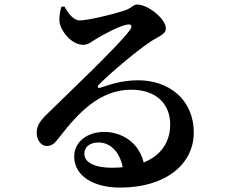

<svg xmlns="http://www.w3.org/2000/svg" viewBox="-20 -785 1040 850"><path d="M511.6 45.5C718 45.5 836.9 -61.6 837.7 -195.7C838.8 -345.8 726.4 -429.6 591.3 -429.6C513.7 -429.6 457.4 -407 423.9 -396.5C413.7 -393.2 407.8 -400.5 418.6 -411.3C456.7 -450.7 579.8 -556.6 645.7 -600.1C678.8 -623.1 714.3 -631.3 714.3 -659.5C714.3 -701.6 635 -764.8 587.9 -764.8C566.7 -764.8 567.1 -750 528 -737.2C474.3 -720.1 369.2 -694.6 332.6 -694.6C306.6 -694.6 282.3 -724.2 265.4 -756.3L251.3 -754.7C244.9 -730.4 242 -712.8 243.3 -690.1C246 -654.6 291.4 -586.5 349.9 -586.5C371.2 -586.5 387.9 -602.3 406.9 -613.6C445.3 -635.9 506.5 -669.6 543.8 -676.3C559.7 -679.1 570.2 -671.7 553.3 -649.7C501 -579.3 291.1 -380.8 193 -284.7C159.7 -253.1 144.2 -230.6 142.5 -203.5C140 -166 162.2 -139.7 184.4 -138.9C208.5 -138.2 219.2 -146.6 243.3 -178.1C328 -288 423.7 -387.9 560.5 -387.9C675.6 -387.9 734.6 -320.4 733.5 -231.9C733 -131.9 661.1 -42.4 475.5 -42.4C399 -42.4 353.3 -66.2 353.3 -103.9C353.3 -134.7 377.7 -154.2 415.6 -154.2C473.9 -154.2 516.3 -104.6 525.3 -30.6L619.6 -48.3C601.9 -158 513.5 -201.1 441.6 -201.1C367.5 -201.1 308.5 -158.2 308.5 -91.9C308.5 -5.5 395.1 45.5 511.6 45.5Z"/></svg>

Font: Source Han Serif CN VF
Style: Regular
Weight: 250
Designer: Ryoko NISHIZUKA 西塚涼子 (kana & ideographs); Frank Grießhammer (Latin, Greek & Cyrillic); Wenlong ZHANG 张文龙 (bopomofo); San
Foundry: Adobe
Version: Version 2.002;hotconv 1.1.0;makeotfexe 2.6.0